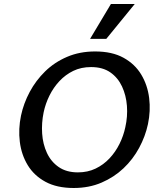

<svg xmlns="http://www.w3.org/2000/svg" viewBox="-20 -927 793 959"><path d="M348 12Q264 12 207 -19Q150 -50 118.5 -102Q87 -154 79 -218.5Q71 -283 85 -350Q98 -411 128.5 -468Q159 -525 205.5 -570.5Q252 -616 315 -643Q378 -670 455 -670Q540 -670 597 -638.5Q654 -607 685.5 -554.5Q717 -502 725 -437.5Q733 -373 719 -307Q706 -246 675 -188.5Q644 -131 597 -86.5Q550 -42 487.5 -15Q425 12 348 12ZM369 -66Q418 -66 457.5 -85Q497 -104 527 -136Q557 -168 577 -208.5Q597 -249 606 -292Q618 -345 614 -398Q610 -451 589.5 -495Q569 -539 531 -565.5Q493 -592 435 -592Q385 -592 346 -573Q307 -554 277 -522Q247 -490 227 -449.5Q207 -409 198 -366Q187 -313 190.5 -260Q194 -207 214.5 -163Q235 -119 273.5 -92.5Q312 -66 369 -66ZM430 -733 534 -907H653L511 -733Z"/></svg>

Font: Ysabeau SemiBold
Style: Italic
Weight: 600
Italic angle: -12°
Designer: Christian Thalmann (Catharsis Fonts)
Version: Version 2.002